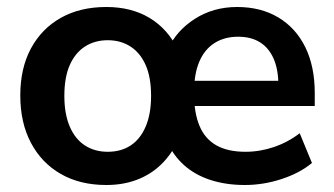

<svg xmlns="http://www.w3.org/2000/svg" viewBox="-20 -519 954 549"><path d="M284 10Q209 10 154 -21.5Q99 -53 68.5 -110.5Q38 -168 38 -246Q38 -324 68.5 -380.5Q99 -437 154 -468Q209 -499 284 -499Q356 -499 408 -467.5Q460 -436 488 -378H460Q484 -431 537 -465Q590 -499 658 -499Q726 -499 776 -469Q826 -439 853 -384Q880 -329 880 -253V-216H515V-288H792L776 -275Q776 -320 762.5 -351Q749 -382 723.5 -398Q698 -414 661 -414Q622 -414 593.5 -396Q565 -378 550 -343Q535 -308 535 -257V-250Q535 -196 550.5 -159Q566 -122 598.5 -103.5Q631 -85 682 -85Q723 -85 763 -98.5Q803 -112 837 -138L872 -53Q837 -24 785 -7Q733 10 680 10Q626 10 581.5 -4.5Q537 -19 505.5 -47.5Q474 -76 457 -116H488Q470 -77 440.5 -48.5Q411 -20 371.5 -5Q332 10 284 10ZM288 -85Q326 -85 353.5 -103Q381 -121 396.5 -157Q412 -193 412 -245Q412 -298 396.5 -333Q381 -368 353 -386Q325 -404 288 -404Q251 -404 223 -386Q195 -368 179.5 -333Q164 -298 164 -245Q164 -193 179.5 -157Q195 -121 223 -103Q251 -85 288 -85Z"/></svg>

Font: Nunito Sans 12pt ExtraLight 12pt
Style: Bold
Weight: 700
Version: Version 3.101;gftools[0.9.27]